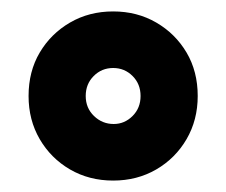

<svg xmlns="http://www.w3.org/2000/svg" viewBox="-20 -736 396 336"><path d="M178 -420Q136 -420 102.5 -439.5Q69 -459 49.5 -492.5Q30 -526 30 -568Q30 -611 49.5 -644Q69 -677 102.5 -696.5Q136 -716 178 -716Q220 -716 253.5 -696.5Q287 -677 306.5 -644Q326 -611 326 -568Q326 -526 306.5 -492.5Q287 -459 253.5 -439.5Q220 -420 178 -420ZM179 -519Q198 -519 212 -533Q226 -547 226 -568Q226 -589 212 -603Q198 -617 178 -617Q158 -617 144 -603Q130 -589 130 -568Q130 -547 144.5 -533Q159 -519 179 -519Z"/></svg>

Font: Fustat ExtraBold
Style: Regular
Weight: 800
Designer: Mohamed Gaber, Khaled Hosny, Laura Garcia Mut
Foundry: Kief Type Foundry, Alif Type Foundry, Hard Type Foundry
Version: Version 1.007